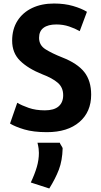

<svg xmlns="http://www.w3.org/2000/svg" viewBox="-20 -731 572 1091"><path d="M193 80Q198 101 199.5 114Q201 127 201 138Q201 177 189.5 217Q178 257 155 306L260 340Q295 284 314.5 233Q334 182 336 112Q336 108 328 96Q320 84 320 80ZM498 -193Q498 -272 459 -321.5Q420 -371 333 -405Q275 -428 238.5 -451Q202 -474 202 -516Q202 -554 227.5 -573Q253 -592 300 -592Q339 -592 373 -580.5Q407 -569 433 -554L474 -664Q443 -683 395 -697Q347 -711 287 -711Q216 -711 162.5 -685.5Q109 -660 79 -612.5Q49 -565 49 -500Q49 -430 94.5 -385.5Q140 -341 220 -309Q278 -287 308.5 -260.5Q339 -234 339 -190Q339 -149 313 -126.5Q287 -104 235 -104Q183 -104 143 -118Q103 -132 78 -147L37 -29Q66 -11 118 4.5Q170 20 246 20Q364 20 431 -37.5Q498 -95 498 -193Z"/></svg>

Font: Repo Bold
Style: Bold
Weight: 700
Designer: Stefan Peev
Foundry: Context Ltd
Version: Version 1.502